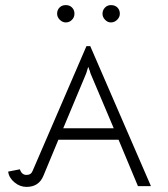

<svg xmlns="http://www.w3.org/2000/svg" viewBox="-20 -730 660 753"><path d="M272 -676Q272 -662 262 -652Q252 -642 238 -642Q225 -642 214.5 -652.5Q204 -663 204 -676Q204 -691 213.5 -700.5Q223 -710 238 -710Q253 -710 262.5 -700.5Q272 -691 272 -676ZM450 -676Q450 -663 439.5 -652.5Q429 -642 415 -642Q402 -642 392 -652.5Q382 -663 382 -676Q382 -690 391.5 -700Q401 -710 415 -710Q431 -710 440.5 -700.5Q450 -691 450 -676ZM58 -66Q65 -44 84 -44Q102 -44 108 -60L319 -549H334L572 0H521L445 -182H209L150 -40Q132 3 84 3Q58 3 36.5 -15Q15 -33 12 -57ZM426 -227 335 -442Q334 -448 326 -468L318 -442L228 -227Z"/></svg>

Font: Bhavuka
Style: Regular
Weight: 400
Version: 2.94.0; ttfautohint (v1.2) -l 7 -r 28 -G 50 -x 13 -D deva -f